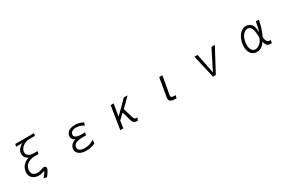

<svg xmlns="http://www.w3.org/2000/svg" viewBox="152 -2246 5696 3825"><g transform="rotate(-30 3000.0 -333.0)"><path d="M535 112C572 69 628 -10 628 -49C628 -88 595 -94 578 -94H573C566 -94 555 -90 547 -88C510 -74 461 -58 417 -58C394 -58 291 -61 291 -176C291 -266 357 -373 539 -373H620L632 -433H556C515 -433 388 -437 388 -548C388 -626 483 -722 613 -722H738L751 -778H320L306 -722H375L452 -725C331 -655 322 -583 322 -546C322 -472 369 -424 416 -409C293 -375 222 -280 222 -172C222 -7 386 4 407 4C445 4 487 -3 530 -20C534 -21 538 -22 541 -22C545 -22 548 -21 548 -17C548 -12 520 36 466 96Z M1697 -80C1625 -29 1547 -13 1477 -13C1394 -13 1334 -46 1334 -102C1335 -158 1370 -221 1537 -221H1625L1638 -283H1553C1452 -283 1397 -312 1397 -361V-362C1397 -377 1401 -456 1529 -456H1531C1594 -456 1658 -434 1702 -400L1722 -466C1674 -493 1600 -514 1543 -514C1357 -514 1329 -414 1329 -360C1329 -311 1366 -273 1407 -259C1328 -242 1265 -184 1265 -101C1265 -9 1354 47 1479 47C1541 47 1640 31 1690 1Z M2689 -20C2636 -20 2621 -23 2606 -76L2539 -297L2741 -498H2655L2426 -271L2373 -220L2421 -498H2352L2269 30H2339L2364 -138L2485 -250L2543 -47C2564 28 2595 41 2670 41Z M3574 -22C3484 -22 3468 -33 3468 -62V-68C3468 -75 3469 -84 3470 -94L3542 -498H3469L3397 -80C3396 -69 3394 -57 3394 -48V-46C3394 23 3446 41 3557 41Z M4467 30 4749 -498H4671L4509 -176C4492 -143 4466 -92 4442 -42C4431 -92 4427 -126 4417 -175L4352 -498H4280L4401 30Z M5764 -28C5756 -27 5749 -27 5742 -27C5688 -27 5663 -57 5651 -158C5682 -217 5727 -323 5762 -498H5692C5681 -424 5658 -327 5640 -275C5639 -325 5632 -378 5620 -412C5594 -482 5535 -516 5473 -516C5313 -516 5230 -319 5230 -178C5230 -70 5281 44 5406 44C5473 44 5542 13 5604 -81C5626 29 5663 39 5751 39ZM5587 -170C5549 -70 5471 -18 5409 -18C5346 -18 5298 -77 5298 -174C5298 -333 5379 -455 5473 -455C5564 -455 5579 -342 5585 -283C5588 -262 5589 -242 5589 -221C5589 -205 5588 -189 5587 -170Z"/></g></svg>

Font: LINE Seed JP App_OTF Regular
Style: Regular
Weight: 400
Designer: LY Corporation & Fontrix & Fontworks
Version: Version 1.002